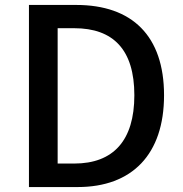

<svg xmlns="http://www.w3.org/2000/svg" viewBox="-20 -756 739 776"><path d="M97 0H294C514 0 643 -132 643 -371C643 -611 514 -736 288 -736H97ZM213 -95V-642H280C438 -642 523 -555 523 -371C523 -188 438 -95 280 -95Z"/></svg>

Font: Noto Sans CJK KR Medium
Style: Regular
Weight: 500
Designer: Ryoko NISHIZUKA (kana & ideographs); Paul D. Hunt (Latin, Greek & Cyrillic); Wenlong ZHANG (bopomofo); Sandoll Communica
Foundry: Adobe Systems Incorporated
Version: Version 1.004;PS 1.004;hotconv 1.0.82;makeotf.lib2.5.63406